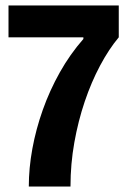

<svg xmlns="http://www.w3.org/2000/svg" viewBox="-20 -680 465 700"><path d="M85 0Q85 -67 98 -138Q111 -209 136 -279.5Q161 -350 198 -416Q235 -482 284 -538V-544H11V-660H413V-544Q377 -501 345 -441Q313 -381 289 -310Q265 -239 251 -160.5Q237 -82 237 0Z"/></svg>

Font: Bricolage Grotesque 72pt SemiCondensed
Style: Bold
Weight: 700
Width: 4
Designer: Mathieu Triay
Foundry: Atelier Triay
Version: Version 1.001;gftools[0.9.33.dev8+g029e19f]